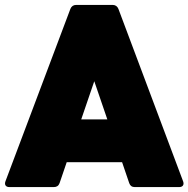

<svg xmlns="http://www.w3.org/2000/svg" viewBox="-31 -760 765 780"><path d="M427 -740H278C267 -740 259 -734 255 -724L-9 -23C-14 -9 -7 0 7 0H188C199 0 207 -5 211 -16L240 -101H465L494 -16C498 -5 505 0 516 0H697C711 0 718 -9 713 -23L450 -724C446 -734 438 -740 427 -740ZM299 -275 352 -430 405 -275Z"/></svg>

Font: Malmofest Black-Rounded
Style: Regular
Weight: 800
Designer: Jonny Pinhorn (Poppins), Kolossal
Version: Version 1.004;Glyphs 3.1.2 (3151)